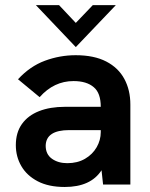

<svg xmlns="http://www.w3.org/2000/svg" viewBox="-20 -717 584 746"><path d="M231.5 9.5Q168.5 9.5 126.2 -12.8Q84 -35 62.8 -71.8Q41.5 -108.5 41.5 -153Q41.5 -202 65.2 -235.2Q89 -268.5 131.8 -285.2Q174.5 -302 232.5 -302H371.5Q371.5 -355.5 344.5 -378Q317 -402 265.5 -402Q189.5 -402 134 -339.5L50 -409Q96.5 -459.5 154.5 -481Q212.5 -502.5 274 -502.5Q345.5 -502.5 392.8 -478Q440 -453.5 463.2 -410.2Q486.5 -367 486.5 -310.5V0H380.5L374.5 -55.5Q332.5 9.5 231.5 9.5ZM241.5 -83Q281 -83 310.2 -100Q339.5 -117 355.5 -144.8Q371.5 -172.5 371.5 -204V-211.5H249Q159 -211.5 157.5 -151Q157.5 -117.5 181.8 -100.2Q206 -83 241.5 -83ZM274.5 -534 119.5 -697H209.5L274.5 -628L340.5 -697H430Z"/></svg>

Font: Acari Sans Neue
Style: Bold
Weight: 700
Designer: Alfredo Marco Pradil (font), Cristiano Sobral (main changes)
Foundry: Hanken Design Co. (font), Cristiano Sobral (main changes)
Version: Version 2.459;March 19, 2022;FontCreator 14.0.0.2808 64-bit;